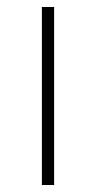

<svg xmlns="http://www.w3.org/2000/svg" viewBox="-20 -530 275 550"><path d="M100 0V-510H135V0Z"/></svg>

Font: Saira Thin
Style: Regular
Weight: 100
Designer: Hector Gatti with collaboration of the Omnibus-Type team
Foundry: Omnibus-Type
Version: Version 1.101